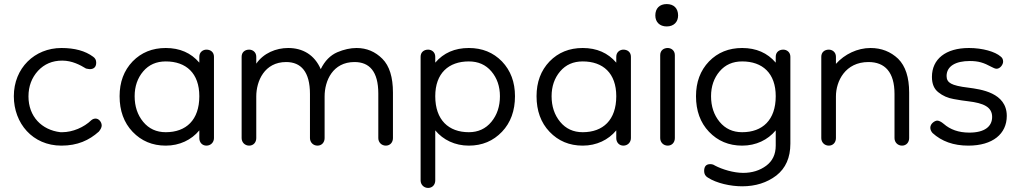

<svg xmlns="http://www.w3.org/2000/svg" viewBox="-20 -700 5018 944"><path d="M282 16C361 16 418 -10 466 -53C475 -64 480 -74 480 -83C480 -100 466 -117 450 -117C442 -117 435 -114 429 -109C393 -74 337 -50 286 -50C283 -50 280 -50 277 -50C185 -61 120 -127 120 -226C120 -276 136 -318 167 -352C198 -385 237 -402 286 -402C335 -402 375 -380 403 -363C410 -362 417 -360 421 -360C442 -360 453 -371 453 -392C453 -405 448 -414 438 -421C399 -450 347 -464 282 -464C150 -464 48 -365 48 -227C48 -94 140 16 282 16Z M795 16C863 16 921 -12 960 -59V-21C960 0 974 16 995 16C1016 16 1032 0 1032 -21V-421C1032 -444 1015 -456 995 -456C978 -456 960 -444 960 -421V-392C919 -440 864 -464 795 -464C729 -464 675 -442 632 -398C589 -353 568 -296 568 -227C568 -156 589 -97 632 -52C675 -7 729 16 795 16ZM795 -50C749 -50 712 -67 684 -101C656 -135 642 -177 642 -227C642 -275 656 -316 684 -349C712 -382 749 -398 795 -398C895 -398 960 -340 960 -227C960 -110 895 -50 795 -50Z M1205 16C1226 16 1240 0 1240 -21V-226C1240 -301 1280 -395 1387 -395C1460 -395 1504 -347 1504 -238V-21C1504 0 1520 16 1541 16C1562 16 1576 0 1576 -21V-226C1576 -303 1616 -395 1723 -395C1796 -395 1840 -349 1840 -240V-21C1840 0 1856 16 1877 16C1898 16 1912 0 1912 -21V-245C1912 -320 1895 -376 1860 -411C1825 -446 1783 -464 1733 -464C1703 -464 1671 -457 1638 -443C1604 -428 1577 -401 1557 -360C1526 -431 1468 -464 1397 -464C1337 -464 1276 -439 1240 -387V-421C1240 -444 1222 -456 1205 -456C1185 -456 1168 -444 1168 -421V-21C1168 0 1184 16 1205 16Z M2285 16C2351 16 2405 -7 2448 -52C2491 -97 2512 -156 2512 -227C2512 -296 2491 -353 2448 -398C2405 -442 2351 -464 2285 -464C2216 -464 2161 -440 2120 -392V-421C2120 -444 2102 -456 2085 -456C2065 -456 2048 -444 2048 -421V187C2048 208 2064 224 2085 224C2106 224 2120 208 2120 187V-59C2159 -12 2217 16 2285 16ZM2285 -50C2186 -50 2120 -110 2120 -227C2120 -340 2186 -398 2285 -398C2331 -398 2368 -382 2396 -349C2424 -316 2438 -275 2438 -227C2438 -177 2424 -135 2396 -101C2368 -67 2331 -50 2285 -50Z M2845 16C2913 16 2971 -12 3010 -59V-21C3010 0 3024 16 3045 16C3066 16 3082 0 3082 -21V-421C3082 -444 3065 -456 3045 -456C3028 -456 3010 -444 3010 -421V-392C2969 -440 2914 -464 2845 -464C2779 -464 2725 -442 2682 -398C2639 -353 2618 -296 2618 -227C2618 -156 2639 -97 2682 -52C2725 -7 2779 16 2845 16ZM2845 -50C2799 -50 2762 -67 2734 -101C2706 -135 2692 -177 2692 -227C2692 -275 2706 -316 2734 -349C2762 -382 2799 -398 2845 -398C2945 -398 3010 -340 3010 -227C3010 -110 2945 -50 2845 -50Z M3258 -570C3293 -570 3314 -592 3314 -624C3314 -659 3293 -680 3258 -680C3223 -680 3202 -659 3202 -624C3202 -592 3223 -570 3258 -570ZM3263 16C3284 16 3298 0 3298 -21V-429C3298 -452 3280 -464 3263 -464C3243 -464 3226 -452 3226 -429V-21C3226 0 3242 16 3263 16Z M3629 216C3695 216 3751 198 3797 163C3843 127 3866 75 3866 6V-421C3866 -444 3848 -456 3831 -456C3811 -456 3794 -444 3794 -421V-392C3753 -440 3698 -464 3629 -464C3563 -464 3509 -442 3466 -398C3423 -353 3402 -296 3402 -227C3402 -156 3423 -97 3466 -52C3509 -7 3563 16 3629 16C3697 16 3755 -12 3794 -59V16C3794 59 3778 92 3747 115C3716 138 3678 150 3634 150C3587 150 3531 133 3495 114C3488 109 3480 107 3472 107C3452 107 3442 118 3442 141C3442 155 3448 166 3460 173C3503 201 3572 216 3629 216ZM3629 -50C3583 -50 3546 -67 3518 -101C3490 -135 3476 -177 3476 -227C3476 -275 3490 -316 3518 -349C3546 -382 3583 -398 3629 -398C3729 -398 3794 -340 3794 -227C3794 -110 3729 -50 3629 -50Z M4415 16C4436 16 4450 0 4450 -21V-245C4450 -320 4432 -375 4396 -411C4359 -446 4314 -464 4260 -464C4196 -464 4133 -434 4090 -386V-421C4090 -444 4072 -456 4055 -456C4035 -456 4018 -444 4018 -421V-21C4018 0 4034 16 4055 16C4076 16 4090 0 4090 -21V-226C4090 -301 4136 -395 4250 -395C4331 -395 4378 -345 4378 -238V-21C4378 0 4394 16 4415 16Z M4741 16C4861 16 4930 -42 4930 -130C4930 -245 4801 -261 4741 -269C4698 -274 4670 -281 4656 -289C4641 -297 4634 -309 4634 -326C4634 -375 4679 -400 4748 -400C4791 -400 4816 -392 4855 -371C4863 -367 4872 -362 4880 -362C4897 -362 4912 -382 4912 -397C4912 -408 4908 -416 4900 -422C4873 -446 4811 -464 4744 -464C4629 -464 4562 -409 4562 -322C4562 -287 4573 -262 4594 -246C4615 -229 4640 -218 4669 -213C4697 -208 4721 -204 4741 -202C4816 -193 4858 -174 4858 -125C4858 -78 4821 -48 4746 -48C4693 -48 4652 -63 4620 -91C4607 -102 4596 -107 4588 -107C4577 -107 4554 -93 4554 -72C4554 -63 4558 -54 4565 -46C4610 -5 4668 16 4741 16Z"/></svg>

Font: Dongle Light
Style: Regular
Weight: 300
Designer: Yanghee Ryu
Foundry: Yanghee Ryu
Version: Version 2.000